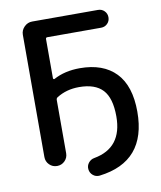

<svg xmlns="http://www.w3.org/2000/svg" viewBox="-89 -801 802 956"><g transform="rotate(-10 312.0 -323.0)"><path d="M82 -55V-673Q82 -696 99 -713Q116 -730 139 -730H472Q491 -730 504 -717Q517 -704 517 -685Q517 -666 504 -653Q491 -640 472 -640H200Q192 -640 192 -632V-434Q192 -431 194.5 -429.5Q197 -428 199 -429Q256 -460 332 -460Q450 -460 513.5 -394Q577 -328 577 -197Q577 55 337 84Q318 86 303.5 74Q289 62 287 43Q285 25 296.5 10.5Q308 -4 326 -7Q470 -33 470 -192Q470 -285 431.5 -326.5Q393 -368 312 -368Q248 -368 199 -337Q192 -333 192 -324V-55Q192 -32 176 -16Q160 0 137 0Q114 0 98 -16Q82 -32 82 -55Z"/></g></svg>

Font: Rounded Mplus 1c Medium
Style: Regular
Weight: 500
Version: Version 1.059.20150529